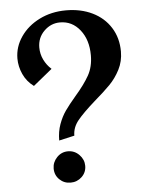

<svg xmlns="http://www.w3.org/2000/svg" viewBox="-53 -763 617 818"><g transform="rotate(-5 256.0 -353.5)"><path d="M260 -720Q197 -720 146 -694.5Q95 -669 65.5 -626Q36 -583 36 -533Q36 -499 51 -466Q66 -433 96 -411L177 -477Q157 -495 145 -519.5Q133 -544 133 -572Q133 -614 162 -642.5Q191 -671 230 -671Q282 -671 315.5 -628.5Q349 -586 349 -520Q349 -471 328.5 -434.5Q308 -398 268 -352Q239 -318 222.5 -294.5Q206 -271 194.5 -239.5Q183 -208 183 -170L249 -185Q249 -220 273 -249.5Q297 -279 348 -324Q390 -360 416 -386.5Q442 -413 460 -448Q478 -483 478 -525Q478 -583 450 -627.5Q422 -672 372.5 -696Q323 -720 260 -720ZM216 -121Q188 -121 168.5 -100.5Q149 -80 149 -53Q149 -25 168.5 -6Q188 13 216 13Q244 13 264 -6Q284 -25 284 -53Q284 -80 264 -100.5Q244 -121 216 -121Z"/></g></svg>

Font: Amita
Style: Bold
Weight: 700
Designer: Eduardo Rodriguez Tunni, Modular Infotech, Brian J. Bonislawsky
Foundry: Eduardo Rodriguez Tunni, Modular Infotech, Brian J. Bonislawsky
Version: Version 1.003